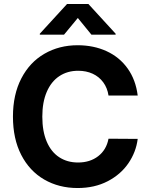

<svg xmlns="http://www.w3.org/2000/svg" viewBox="-20 -947 764 977"><path d="M377.9 -586.9Q322.8 -586.9 281.5 -559.3Q240.2 -531.7 217.8 -479.2Q195.3 -426.8 195.3 -353.5Q195.3 -278.8 217.8 -226.3Q240.2 -173.8 281.2 -147Q322.3 -120.1 377 -120.1Q438 -120.1 479.7 -152.3Q521.5 -184.6 532.2 -241.2L680.7 -240.2Q672.4 -173.3 633.3 -116.2Q594.2 -59.1 527.8 -24.7Q461.4 9.8 375 9.8Q279.8 9.8 205.1 -33.4Q130.4 -76.7 88.1 -158.7Q45.9 -240.7 45.9 -353.5Q45.9 -465.8 88.6 -548.1Q131.3 -630.4 206.3 -673.6Q281.2 -716.8 375 -716.8Q456.5 -716.8 522.5 -686.5Q588.4 -656.2 629.6 -598.4Q670.9 -540.5 680.7 -460.9H532.2Q526.4 -499.5 505.4 -528.1Q484.4 -556.6 451.7 -571.8Q418.9 -586.9 377.9 -586.9ZM376 -855.5 305.7 -770.5H182.6V-775.4L321.3 -926.8H429.7L568.4 -775.4V-770.5H445.3Z"/></svg>

Font: Pretendard
Style: Bold
Weight: 700
Designer: Base glyphs from Inter by Rasmus Andersson; Hangeul glyphs from Noto Sans CJK(Source Han Sans) by Jang Soo-young and Kan
Foundry: Kil Hyung-jin
Version: Version 1.309